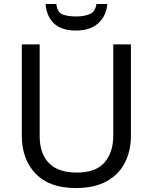

<svg xmlns="http://www.w3.org/2000/svg" viewBox="-20 -938 771 968"><path d="M640 -252Q640 -178 610 -118.5Q580 -59 518.5 -24.5Q457 10 362 10Q229 10 159.5 -62.5Q90 -135 90 -254V-714H180V-251Q180 -164 226.5 -116Q273 -68 367 -68Q464 -68 507.5 -119.5Q551 -171 551 -252V-714H640ZM521 -918Q516 -858 475.5 -821Q435 -784 363 -784Q289 -784 251.5 -820.5Q214 -857 210 -918H264Q269 -877 294 -866Q319 -855 365 -855Q404 -855 432.5 -867Q461 -879 466 -918Z"/></svg>

Font: Noto Sans Rejang
Style: Regular
Weight: 400
Designer: Monotype Design Team
Foundry: Monotype Imaging Inc.
Version: Version 2.001; ttfautohint (v1.8.4.7-5d5b)